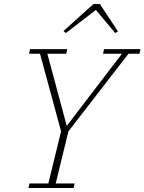

<svg xmlns="http://www.w3.org/2000/svg" viewBox="-20 -945 726 965"><path d="M128 -23H223L287 -285L181 -675H126L131 -698H318L313 -675H218L315 -314H317L593 -675H498L503 -698H686L681 -675H626L324 -285L260 -23H355L350 0H123ZM299 -789 450 -925H482L573 -787L559 -779L462 -895L311 -779Z"/></svg>

Font: IBM Plex Serif ExtraLight
Style: Italic
Weight: 200
Italic angle: -14°
Designer: Mike Abbink, Paul van der Laan, Pieter van Rosmalen
Foundry: Bold Monday
Version: Version 2.5